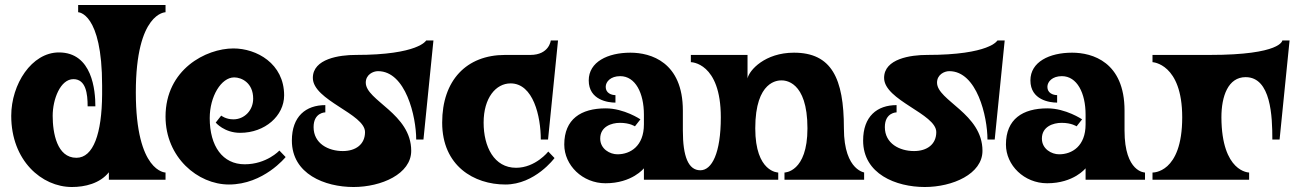

<svg xmlns="http://www.w3.org/2000/svg" viewBox="-20 -720 5195 769"><path d="M643 -29C643 -29 524 -29 524 -350C524 -671 643 -671 643 -671V-700H293V-671C293 -671 389 -671 389 -377V-342C388 -185 354 -88 286 -88C208 -88 191 -188 191 -256C191 -323 222 -403 274 -403C324 -403 331 -345 331 -294H362C362 -357 350 -510 216 -510C107 -510 25 -383 25 -256C25 -77 147 29 268 29C320 29 380 15 416 -30V0H643Z M643 -253C643 -90 772 19 897 19C1036 19 1124 -91 1124 -91L1099 -117C1099 -117 1048 -62 960 -62C872 -62 820 -134 820 -247C820 -334 866 -410 918 -410C948 -410 994 -388 994 -325C994 -277 958 -242 915 -242C884 -242 866 -257 866 -257L844 -229C844 -229 878 -188 942 -188C1041 -188 1118 -256 1118 -338C1118 -466 1007 -526 915 -526C805 -526 643 -442 643 -253Z M1687 -558C1687 -558 1657 -500 1405 -500C1340 -500 1233 -485 1233 -408C1233 -318 1442 -264 1442 -191C1442 -142 1405 -115 1353 -115C1295 -115 1236 -145 1236 -211C1236 -270 1283 -270 1283 -270V-299C1205 -299 1149 -254 1149 -157C1149 -23 1281 29 1396 29C1507 29 1627 -23 1627 -116C1627 -265 1445 -317 1445 -389C1445 -421 1474 -435 1494 -435C1605 -435 1647 -253 1647 -161H1676L1716 -558Z M2104 -500H2003C1848 -500 1751 -398 1751 -229C1751 -55 1879 19 2004 19C2123 19 2201 -87 2201 -87L2176 -113C2176 -113 2125 -48 2047 -48C1959 -48 1917 -132 1917 -229C1917 -328 1966 -386 2025 -386C2116 -386 2146 -254 2146 -161H2175L2215 -558H2186C2186 -558 2180 -500 2104 -500Z M2240 -141C2240 -58 2313 14 2405 14C2512 14 2559 -46 2559 -46V0H3097V-29C3097 -29 3005 -29 3005 -206C3005 -398 3097 -398 3110 -398C3122 -398 3214 -398 3214 -206C3214 -29 3122 -29 3122 -29V0H3441V-29C3451 -29 3360 -30 3360 -206C3360 -407 3310 -509 3160 -509C3044 -509 2981 -439 2974 -406V-500H2747V-471C2747 -471 2867 -471 2867 -250C2867 -106 2831 -38 2785 -38C2737 -38 2715 -93 2715 -197V-277C2715 -472 2586 -509 2505 -509C2414 -509 2338 -472 2338 -398C2338 -319 2416 -309 2445 -309V-339C2429 -339 2406 -347 2406 -372C2406 -393 2426 -415 2464 -415C2525 -415 2559 -347 2559 -261V-222C2559 -135 2505 -102 2453 -102C2423 -102 2384 -123 2384 -165C2384 -213 2429 -228 2463 -228C2503 -228 2523 -214 2523 -214L2545 -242C2545 -242 2480 -286 2406 -286C2307 -286 2240 -243 2240 -141Z M3975 -558C3975 -558 3945 -500 3693 -500C3628 -500 3521 -485 3521 -408C3521 -318 3730 -264 3730 -191C3730 -142 3693 -115 3641 -115C3583 -115 3524 -145 3524 -211C3524 -270 3571 -270 3571 -270V-299C3493 -299 3437 -254 3437 -157C3437 -23 3569 29 3684 29C3795 29 3915 -23 3915 -116C3915 -265 3733 -317 3733 -389C3733 -421 3762 -435 3782 -435C3893 -435 3935 -253 3935 -161H3964L4004 -558Z M4484 -197V-277C4484 -472 4355 -509 4274 -509C4183 -509 4107 -472 4107 -398C4107 -319 4185 -309 4214 -309V-339C4198 -339 4175 -347 4175 -372C4175 -393 4195 -415 4233 -415C4294 -415 4328 -347 4328 -261V-222C4328 -135 4274 -102 4222 -102C4192 -102 4153 -123 4153 -165C4153 -213 4198 -228 4232 -228C4272 -228 4292 -214 4292 -214L4314 -242C4314 -242 4249 -286 4175 -286C4076 -286 4009 -243 4009 -141C4009 -58 4082 14 4174 14C4281 14 4328 -46 4328 -46V0H4566V-29C4566 -29 4484 -29 4484 -197Z M5116 -558C5116 -558 5113 -500 4825 -500H4596V-471C4596 -471 4715 -466 4715 -250C4715 -24 4596 -29 4596 -29V0H4983V-29C4983 -29 4873 -29 4872 -250C4872 -335 4899 -411 4969 -411C5071 -411 5076 -253 5076 -161H5105L5145 -558Z"/></svg>

Font: Ouroboros
Style: Regular
Weight: 400
Designer: Ariel Martín Pérez
Foundry: Velvetyne Type Foundry
Version: Version 2.001;hotconv 1.0.109;makeotfexe 2.5.65596